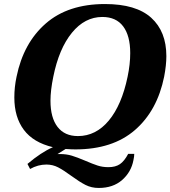

<svg xmlns="http://www.w3.org/2000/svg" viewBox="-20 -730 844 951"><path d="M804 -452Q804 -407 793 -350Q759 -182 648.5 -86Q538 10 353 10Q335 10 305 8Q285 20 265 33H277Q309 33 335.5 41Q362 49 402 66Q439 82 463.5 90Q488 98 517 98Q552 98 574 83Q596 68 615 32H645Q645 45 641 63Q630 122 585 161.5Q540 201 469 201Q433 201 403.5 186Q374 171 333 141Q295 113 268 99Q241 85 210 85Q168 85 129 107L116 82Q183 25 242 -1Q145 -24 98 -87Q51 -150 51 -247Q51 -299 62 -350Q96 -517 206.5 -613.5Q317 -710 500 -710Q654 -710 729 -642Q804 -574 804 -452ZM625 -467Q625 -553 590 -599.5Q555 -646 487 -646Q400 -646 336 -567.5Q272 -489 244 -350Q230 -282 230 -231Q230 -147 265 -101.5Q300 -56 366 -56Q455 -56 519 -133Q583 -210 612 -350Q625 -412 625 -467Z"/></svg>

Font: Taviraj
Style: Bold Italic
Weight: 700
Italic angle: -12°
Designer: Katatrad Team
Foundry: CadsonDemak
Version: Version 1.001